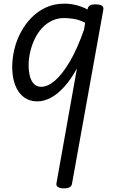

<svg xmlns="http://www.w3.org/2000/svg" viewBox="-20 -539 687 1053"><path d="M184 17Q142 17 111.5 -5.5Q81 -28 64 -70.5Q47 -113 47 -171Q47 -220 59 -269.5Q71 -319 95 -363.5Q119 -408 153.5 -443Q188 -478 233 -498.5Q278 -519 333 -519Q365 -519 397.5 -511Q430 -503 460 -487L461 -491Q463 -503 473 -509Q483 -515 503 -515Q530 -515 540 -507Q550 -499 546 -482L375 468Q373 481 362.5 487.5Q352 494 329 494Q311 494 298.5 487Q286 480 290 464L402 -164Q368 -102 331.5 -62Q295 -22 258 -2.5Q221 17 184 17ZM137 -181Q137 -148 144 -121Q151 -94 166.5 -78.5Q182 -63 206 -63Q242 -63 282 -97.5Q322 -132 363 -201.5Q404 -271 441 -377L447 -414Q414 -431 384.5 -435.5Q355 -440 331 -440Q295 -440 264 -425Q233 -410 209.5 -384Q186 -358 170 -324.5Q154 -291 145.5 -254Q137 -217 137 -181Z"/></svg>

Font: Playwrite DE VA
Style: Regular
Weight: 400
Designer: Veronika Burian, José Scaglione
Foundry: TypeTogether
Version: Version 1.002